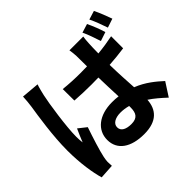

<svg xmlns="http://www.w3.org/2000/svg" viewBox="-199 -1103 1398 1398"><g transform="rotate(-45 500.0 -404.5)"><path d="M71 -271C71 -137 90 -24 110 44L222 37C221 23 221 6 220 -5C220 -15 223 -36 226 -50C237 -104 269 -204 297 -286L235 -335C221 -302 205 -269 192 -234C189 -254 188 -278 188 -297C188 -396 220 -612 235 -677C239 -695 251 -745 259 -765L121 -777C120 -746 116 -708 112 -680C100 -604 71 -420 71 -271ZM331 -120C331 -17 416 41 552 41C686 41 739 -26 745 -120C785 -94 824 -60 866 -21L933 -125C886 -168 825 -220 741 -253C737 -320 732 -399 730 -494C785 -498 837 -503 885 -510V-634C837 -624 785 -616 731 -611C731 -654 733 -691 734 -713C735 -734 737 -757 740 -776H598C601 -756 605 -727 605 -711C605 -689 606 -651 606 -603C583 -602 560 -602 537 -602C478 -602 421 -605 364 -611L365 -492C423 -488 480 -486 537 -486C560 -486 583 -487 607 -487C608 -418 612 -346 614 -286C594 -289 572 -290 550 -290C416 -290 331 -221 331 -120ZM447 -134C447 -170 484 -193 540 -193C567 -193 593 -189 619 -182V-166C619 -108 599 -77 538 -77C486 -77 447 -94 447 -134ZM756 -800C776 -760 793 -706 808 -662L877 -685C866 -724 843 -782 824 -821ZM859 -832C879 -792 898 -739 913 -695L982 -718C969 -756 946 -814 927 -853Z"/></g></svg>

Font: GenEiGothic-pro-Regular
Style: Bold
Weight: 700
Designer: Ryoko NISHIZUKA (kana & ideographs); Paul D. Hunt (Latin, Greek & Cyrillic); Wenlong ZHANG (bopomofo); Sandoll Communica
Foundry: Adobe Systems Incorporated; o_tamon
Version: Version 1.000.140830